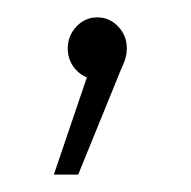

<svg xmlns="http://www.w3.org/2000/svg" viewBox="-20 -84 220 221"><path d="M126 -28Q126 -19 121.5 -9Q117 1 116 4L70 117H42L80 5Q70 1 64 -8Q58 -17 58 -28Q58 -43 68 -53.5Q78 -64 92 -64Q106 -64 116 -53.5Q126 -43 126 -28Z"/></svg>

Font: TypoPRO Montserrat
Style: Regular
Weight: 275
Designer: Julieta Ulanovsky
Foundry: Julieta Ulanovsky
Version: Version 6.001